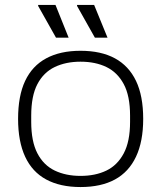

<svg xmlns="http://www.w3.org/2000/svg" viewBox="-20 -743 650 775"><path d="M305 12Q223 12 166.5 -18.5Q110 -49 81.5 -110.5Q53 -172 53 -263Q53 -356 81.5 -416.5Q110 -477 166.5 -507.5Q223 -538 305 -538Q388 -538 444 -507.5Q500 -477 529 -416.5Q558 -356 558 -263Q558 -172 529 -110.5Q500 -49 444 -18.5Q388 12 305 12ZM305 -33Q365 -33 409.5 -54.5Q454 -76 479.5 -124Q505 -172 505 -251V-276Q505 -356 479.5 -403.5Q454 -451 409.5 -472.5Q365 -494 305 -494Q246 -494 201 -472.5Q156 -451 131 -403.5Q106 -356 106 -276V-251Q106 -172 131 -124Q156 -76 201 -54.5Q246 -33 305 -33ZM363 -591 291 -719V-723H360L414 -591ZM206 -591 134 -719V-723H204L257 -591Z"/></svg>

Font: Archivo SemiExpanded Thin
Style: Regular
Weight: 250
Width: 6
Designer: Hector Gatti
Foundry: Omnibus-Type
Version: Version 2.001